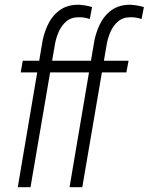

<svg xmlns="http://www.w3.org/2000/svg" viewBox="-20 -782 621 802"><path d="M107.4 0H54.2L154.8 -593.8Q160.6 -636.7 178.5 -675.8Q196.3 -714.8 228.5 -738.8Q260.7 -762.7 309.6 -762.2Q324.2 -761.2 337.9 -758.8Q351.6 -756.3 364.7 -752.4L355 -702.6Q344.2 -706.1 333.5 -708Q322.8 -710 310.5 -710Q278.3 -710.4 257.6 -693.1Q236.8 -675.8 225.1 -648.7Q213.4 -621.6 209 -594.2ZM300.8 -528.3 291.5 -479.5H66.4L75.2 -528.3ZM323.7 0H270.5L371.1 -593.8Q377 -636.7 394.8 -675.8Q412.6 -714.8 444.8 -738.8Q477.1 -762.7 525.9 -762.2Q540.5 -761.2 554.2 -758.8Q567.9 -756.3 581.1 -752.4L571.3 -702.6Q560.5 -706.1 549.8 -708Q539.1 -710 526.9 -710Q494.6 -710.4 473.9 -693.1Q453.1 -675.8 441.4 -648.7Q429.7 -621.6 425.3 -594.2ZM517.1 -528.3 507.8 -479.5H282.7L291.5 -528.3Z"/></svg>

Font: Roboto Condensed Light
Style: Italic
Weight: 300
Italic angle: -12°
Designer: Christian Robertson
Foundry: Google
Version: Version 3.0; 2020